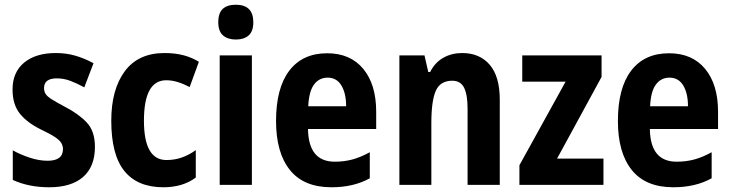

<svg xmlns="http://www.w3.org/2000/svg" viewBox="-20 -781 3088 811"><path d="M381 -161Q381 -77 331 -33.5Q281 10 188 10Q101 10 34 -21V-146Q66 -128 105.5 -115Q145 -102 181 -102Q246 -102 246 -151Q246 -164 239.5 -176Q233 -188 213 -201.5Q193 -215 153 -234Q94 -263 63.5 -301.5Q33 -340 33 -403Q33 -476 82 -516.5Q131 -557 216 -557Q259 -557 297.5 -546Q336 -535 375 -514L336 -412Q307 -428 278.5 -439Q250 -450 220 -450Q166 -450 166 -409Q166 -395 172.5 -384.5Q179 -374 198.5 -361.5Q218 -349 256 -329Q312 -300 346.5 -263.5Q381 -227 381 -161Z M670 10Q561 10 505.5 -58.5Q450 -127 450 -271Q450 -403 507 -480Q564 -557 675 -557Q720 -557 755.5 -547.5Q791 -538 820 -520L781 -413Q755 -427 730.5 -434.5Q706 -442 682 -442Q588 -442 588 -271Q588 -105 683 -105Q717 -105 747.5 -115.5Q778 -126 807 -147V-31Q752 10 670 10Z M976 -761Q1050 -761 1050 -687Q1050 -649 1030.5 -631.5Q1011 -614 976 -614Q942 -614 922 -631.5Q902 -649 902 -687Q902 -726 921 -743.5Q940 -761 976 -761ZM1044 -547V0H908V-547Z M1362 -556Q1460 -556 1514.5 -490Q1569 -424 1569 -309V-236H1281Q1283 -98 1394 -98Q1434 -98 1469 -107.5Q1504 -117 1542 -138V-28Q1474 10 1380 10Q1263 10 1204.5 -63Q1146 -136 1146 -270Q1146 -409 1202 -482.5Q1258 -556 1362 -556ZM1364 -453Q1328 -453 1306.5 -424Q1285 -395 1282 -332H1442Q1442 -387 1422 -420Q1402 -453 1364 -453Z M1932 -557Q2006 -557 2048.5 -507.5Q2091 -458 2091 -360V0H1955V-323Q1955 -380 1940.5 -410Q1926 -440 1890 -440Q1840 -440 1821 -398Q1802 -356 1802 -261V0H1667V-547H1773L1789 -477H1797Q1817 -517 1852.5 -537Q1888 -557 1932 -557Z M2529 0H2174V-83L2369 -436H2186V-547H2521V-456L2333 -111H2529Z M2806 -556Q2904 -556 2958.5 -490Q3013 -424 3013 -309V-236H2725Q2727 -98 2838 -98Q2878 -98 2913 -107.5Q2948 -117 2986 -138V-28Q2918 10 2824 10Q2707 10 2648.5 -63Q2590 -136 2590 -270Q2590 -409 2646 -482.5Q2702 -556 2806 -556ZM2808 -453Q2772 -453 2750.5 -424Q2729 -395 2726 -332H2886Q2886 -387 2866 -420Q2846 -453 2808 -453Z"/></svg>

Font: Noto Sans Thai Cond
Style: Bold
Weight: 700
Width: 3
Designer: Monotype Design Team
Foundry: Monotype Imaging Inc.
Version: Version 2.002; ttfautohint (v1.8.4.7-5d5b)